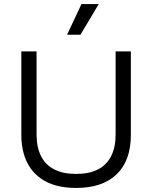

<svg xmlns="http://www.w3.org/2000/svg" viewBox="-20 -913 749 945"><path d="M355 12Q302 12 259.5 1Q217 -10 184.5 -32Q152 -54 130 -85.5Q108 -117 96.5 -158Q85 -199 85 -248V-660H160V-251Q160 -188 182 -144.5Q204 -101 247.5 -79Q291 -57 354 -57Q419 -57 462 -79Q505 -101 527 -144.5Q549 -188 549 -251V-660H624V-248Q624 -123 554.5 -55.5Q485 12 355 12ZM376 -742H310L381 -893H466Z"/></svg>

Font: Bricolage Grotesque 96pt ExtraBold Light
Style: Regular
Weight: 300
Version: Version 1.001;gftools[0.9.33.dev8+g029e19f]